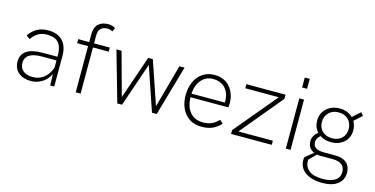

<svg xmlns="http://www.w3.org/2000/svg" viewBox="-87 -1138 3514 1801"><g transform="rotate(15 1670.5 -237.5)"><path d="M252.4 -494.6Q343.3 -494.6 392.3 -443.4Q441.4 -392.1 441.4 -298.8V0H401.9L398.9 -109.9Q370.1 -52.7 321.5 -22.9Q272.9 6.8 213.4 6.8Q138.7 6.8 93.3 -32.2Q47.9 -71.3 47.9 -138.7Q47.9 -277.8 255.9 -277.8H398.4V-291Q398.4 -373.5 363.3 -413.3Q328.1 -453.1 252.4 -453.1Q202.6 -453.1 167 -432.6Q131.3 -412.1 102.5 -370.1L66.9 -396.5Q103 -446.8 147 -470.7Q190.9 -494.6 252.4 -494.6ZM221.2 -33.7Q285.2 -33.7 330.1 -69.8Q375 -106 398.4 -171.9V-242.2H257.8Q95.2 -242.2 95.2 -137.2Q95.2 -89.4 128.7 -61.5Q162.1 -33.7 221.2 -33.7Z M649.9 0V-448.2H543.9V-487.8H650.4V-566.9Q650.4 -630.4 685.5 -663.6Q720.7 -696.8 782.7 -696.8Q815.4 -696.8 850.1 -678.7L834.5 -640.6Q808.6 -654.8 786.6 -654.8Q697.3 -654.8 697.3 -563V-487.8H850.1V-448.2H697.3V0Z M1053.7 0 914.6 -487.8H964.4L1079.1 -68.8L1223.1 -487.8H1268.1L1411.1 -68.8L1526.4 -487.8H1576.2L1436.5 0H1390.6L1245.6 -425.3L1099.6 0Z M1874 6.8Q1771 6.8 1711.9 -62.3Q1652.8 -131.3 1652.8 -241.2Q1652.8 -312.5 1677.7 -369.6Q1702.6 -426.8 1751.5 -460.7Q1800.3 -494.6 1865.7 -494.6Q1910.6 -494.6 1946.8 -480.7Q1982.9 -466.8 2005.9 -444.3Q2028.8 -421.9 2044.2 -392.6Q2059.6 -363.3 2065.9 -334.2Q2072.3 -305.2 2072.3 -275.9Q2072.3 -245.1 2069.3 -233.9H1701.7Q1704.1 -140.6 1749.5 -88.4Q1794.9 -36.1 1874 -36.1Q1922.4 -36.1 1956.5 -50.8Q1990.7 -65.4 2025.9 -101.6L2058.6 -71.8Q2016.6 -29.3 1974.1 -11.2Q1931.6 6.8 1874 6.8ZM1701.7 -269H2025.4Q2026.9 -284.7 2025.4 -299.3Q2023.9 -321.8 2018.1 -343Q2012.2 -364.3 1999.5 -384.8Q1986.8 -405.3 1969 -420.7Q1951.2 -436 1924.3 -445.3Q1897.5 -454.6 1865.2 -454.6Q1794.9 -454.6 1751 -403.6Q1707 -352.5 1701.7 -269Z M2556.6 -487.8V-446.8L2218.8 -40H2553.7V0H2158.7V-37.1L2502 -448.2H2176.3V-487.8Z M2689.5 -593.3V-689.9H2737.8V-593.3ZM2690.4 0V-487.8H2736.3V0Z M3155.3 -58.1Q3227.1 -58.1 3265.4 -23.9Q3303.7 10.3 3303.7 71.3Q3303.7 141.1 3251 181.9Q3198.2 222.7 3103.5 222.7Q2999 222.7 2937.5 179.4Q2876 136.2 2876 60.5Q2876 45.4 2879.4 32.2L2958 -30.8Q2896.5 -56.6 2894.5 -123.5Q2893.1 -180.2 2946.3 -222.2Q2905.8 -265.6 2905.8 -330.6Q2905.8 -402.3 2956.1 -448.5Q3006.3 -494.6 3083 -494.6Q3161.6 -494.6 3210.4 -445.8L3285.6 -513.2L3309.6 -482.9L3234.4 -415.5Q3257.3 -376.5 3257.3 -328.1Q3257.3 -256.3 3208 -211.9Q3158.7 -167.5 3082 -167.5Q3019.5 -167.5 2975.1 -197.8Q2936.5 -166.5 2938.5 -127.4Q2940.4 -58.1 3044.4 -58.1ZM3083.5 -456.5Q3024.9 -456.5 2988.5 -420.9Q2952.1 -385.3 2952.1 -329.6Q2952.1 -274.4 2988 -240Q3023.9 -205.6 3083 -205.6Q3141.6 -205.6 3177 -239.7Q3212.4 -273.9 3212.4 -329.1Q3212.4 -385.7 3177 -421.1Q3141.6 -456.5 3083.5 -456.5ZM3100.6 185.5Q3171.4 185.5 3215.3 158Q3259.3 130.4 3259.3 74.7Q3259.3 31.2 3229.7 6.3Q3200.2 -18.6 3138.7 -18.6H3022.5Q3004.9 -18.6 2987.8 -21.5L2919.9 45.4V59.6Q2919.9 115.2 2963.1 150.4Q3006.3 185.5 3100.6 185.5Z"/></g></svg>

Font: HK Grotesk Light Legacy
Style: Regular
Weight: 300
Designer: Alfredo Marco Pradil
Foundry: Hanken Design Co.
Version: Version 2.022;PS 002.022;hotconv 1.0.88;makeotf.lib2.5.64775